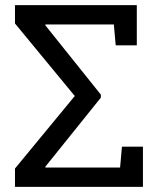

<svg xmlns="http://www.w3.org/2000/svg" viewBox="-20 -731 617 751"><path d="M38.6 0V-71.8L272.5 -355.5L38.6 -639.2V-710.9H515.1V-553.7H432.6L425.3 -635.3H158.2L156.7 -632.8L374.5 -360.8V-349.1L156.7 -78.1L158.2 -75.7H449.7L457 -157.2H539.1V0Z"/></svg>

Font: Roboto Slab LO
Style: Regular
Weight: 400
Designer: Google
Version: Version 2.000